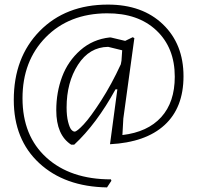

<svg xmlns="http://www.w3.org/2000/svg" viewBox="-20 -624 856 836"><path d="M458 -461H462L525 -446L558 -462L565 -458L517 -108L513 -36Q623 -49 682 -114Q741 -179 741 -290Q741 -416 661 -491.5Q581 -567 445 -566Q281 -565 179.5 -462Q78 -359 78 -196Q78 -32 182.5 62.5Q287 157 463 157L465 163L446 192Q262 189 151 86.5Q40 -16 40 -189Q40 -374 153 -489Q266 -604 450 -604Q600 -604 689.5 -518Q779 -432 779 -292Q779 -155 696.5 -79.5Q614 -4 459 4L491 -235H483Q400 -84 303 6H290Q225 -36 225 -144Q225 -222 250.5 -290Q276 -358 330 -405.5Q384 -453 458 -461ZM270 -156Q270 -119 276.5 -93.5Q283 -68 290.5 -59.5Q298 -51 305 -51Q315 -51 344.5 -82.5Q374 -114 420 -185.5Q466 -257 506 -344L509 -360L512 -405L451 -420Q369 -419 319.5 -342Q270 -265 270 -156Z"/></svg>

Font: Alegreya Sans SC Light
Style: Regular
Weight: 300
Designer: Juan Pablo del Peral
Foundry: Huerta Tipografica
Version: Version 2.007